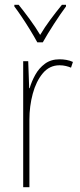

<svg xmlns="http://www.w3.org/2000/svg" viewBox="-20 -876 336 803"><path d="M229 -628Q243 -628 257.5 -625.5Q272 -623 285 -617L277 -593Q268 -597 255.5 -600Q243 -603 229 -603Q187 -603 159 -569.5Q131 -536 117 -484Q103 -432 103 -376V-93H77V-620H98L102 -507H104Q112 -535 127.5 -563Q143 -591 168 -609.5Q193 -628 229 -628ZM136 -699Q123 -723 105.5 -751.5Q88 -780 70.5 -806Q53 -832 40 -849V-856H58Q79 -830 104 -796Q129 -762 148 -730Q167 -762 190 -793Q213 -824 239 -856H256V-849Q233 -818 205.5 -775.5Q178 -733 159 -699Z"/></svg>

Font: Noto Sans Kannada UI Condensed Thin
Style: Regular
Weight: 100
Width: 3
Designer: Jelle Bosma - Monotype Design Team
Foundry: Monotype Imaging Inc.
Version: Version 2.005; ttfautohint (v1.8.4.7-5d5b)